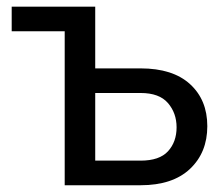

<svg xmlns="http://www.w3.org/2000/svg" viewBox="-20 -548 661 568"><path d="M14.6 -528.3H261.7V-345.7H396Q491.2 -345.7 542.2 -299.1Q593.3 -252.4 593.3 -174.8Q593.3 -96.7 542 -48.3Q490.7 0 396 0H171.4V-455.6H14.6ZM261.7 -272.9V-72.8H396Q451.7 -72.8 477.1 -100.6Q502.4 -128.4 502.4 -171.4Q502.4 -213.4 476.8 -243.2Q451.2 -272.9 396 -272.9Z"/></svg>

Font: Roboto Web
Style: Regular
Weight: 400
Designer: Google
Version: Version 1.200310; 2013